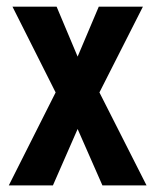

<svg xmlns="http://www.w3.org/2000/svg" viewBox="-20 -563 479 583"><path d="M151.9 -542.7H17.9L148.9 -282.3L6.7 0H140.7L215.7 -171.3L291 0H425L281.9 -282.3L413.9 -542.7H279.9L215.7 -391.1Z"/></svg>

Font: Secuela Black
Style: Regular
Weight: 900
Designer: Fernando Haro
Foundry: deFharo
Version: Version 1.704